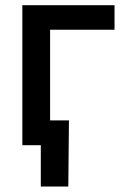

<svg xmlns="http://www.w3.org/2000/svg" viewBox="-20 -549 475 726"><path d="M413.1 -529.3V-436.5H169.4V0H64.5V-529.3ZM134.3 156.2V0H96.2V-93.8H240.7L238.3 156.2Z"/></svg>

Font: Inter 24pt Medium
Style: Regular
Weight: 500
Designer: Rasmus Andersson
Foundry: rsms
Version: Version 4.001;git-66647c0bb